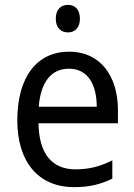

<svg xmlns="http://www.w3.org/2000/svg" viewBox="-20 -758 550 788"><path d="M259 -738C230 -738 209 -720 209 -681C209 -644 230 -625 259 -625C287 -625 308 -644 308 -681C308 -719 288 -738 259 -738ZM264 -546C132 -546 51 -443 51 -264C51 -94 137 10 284 10C347 10 392 -1 441 -25V-100C391 -75 347 -63 290 -63C193 -63 140 -127 138 -252H464V-306C464 -447 391 -546 264 -546ZM263 -476C342 -476 377 -409 377 -320H139C147 -421 190 -476 263 -476Z"/></svg>

Font: Noto Sans Lao UI SemCond
Style: Regular
Weight: 400
Width: 4
Designer: Monotype Design Team
Foundry: Monotype Imaging Inc.
Version: Version 2.000